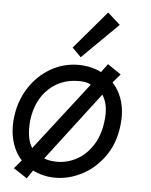

<svg xmlns="http://www.w3.org/2000/svg" viewBox="-55 -814 695 884"><g transform="rotate(5 292.5 -371.5)"><path d="M72 -55Q45 -84 31 -124.5Q17 -165 17 -211Q17 -233 20 -254Q29 -327 67.5 -387Q106 -447 165.5 -481.5Q225 -516 295 -516Q323 -516 351 -509.5Q379 -503 400 -492L429 -531L491 -489L457 -449Q485 -419 499 -379.5Q513 -340 513 -295Q513 -274 510 -251Q500 -169 457 -109.5Q414 -50 354 -19.5Q294 11 232 11Q178 11 128 -13L102 25L39 -16ZM302 -442Q219 -442 163 -389Q107 -336 95 -245Q93 -232 93 -207Q93 -149 115 -116L358 -430Q340 -442 302 -442ZM435 -264Q438 -285 438 -303Q438 -354 415 -389L174 -73Q199 -63 235 -63Q282 -63 325 -86.5Q368 -110 397.5 -155.5Q427 -201 435 -264ZM260 -593 409 -768 467 -716 301 -552Z"/></g></svg>

Font: Bellota Text
Style: Bold Italic
Weight: 700
Italic angle: -7.5°
Designer: Kemie Guaida
Foundry: Kemie Guaida
Version: Version 4.001